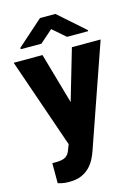

<svg xmlns="http://www.w3.org/2000/svg" viewBox="-140 -812 793 1100"><g transform="rotate(-15 257.0 -262.0)"><path d="M343.8 -528.3H514.2L303.2 78.6Q296.4 98.1 284.7 121.6Q272.9 145 253.4 165.8Q233.9 186.5 203.9 200Q173.8 213.4 129.9 213.4Q115.2 213.4 105.2 212.4Q95.2 211.4 85.9 209.2Q76.7 207 63.5 203.6V84.5Q68.8 84.5 73.7 84.5Q78.6 84.5 84 84.5Q124.5 84.5 142.3 73Q160.2 61.5 168.5 38.6L207.5 -62ZM273.9 -162.1 293 13.7 186 15.1 -1.5 -528.3H169.4ZM457.5 -599.1V-592.8H332L255.9 -659.2L180.2 -592.8H57.6V-601.1L210.4 -736.8H301.8Z"/></g></svg>

Font: Heebo ExtraBold
Style: Regular
Weight: 800
Designer: Oded Ezer
Foundry: Ezer Type House
Version: Version 3.100